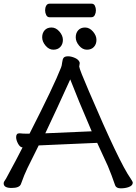

<svg xmlns="http://www.w3.org/2000/svg" viewBox="-27 -1018 744 1047"><path d="M480 -846Q499 -824 499 -800.5Q499 -777 485 -762Q471 -747 447 -747Q423 -747 404.5 -769Q386 -791 386 -814.5Q386 -838 399.5 -853Q413 -868 437 -868Q461 -868 480 -846ZM297 -846Q316 -824 316 -800.5Q316 -777 302 -762Q288 -747 264 -747Q240 -747 221.5 -769Q203 -791 203 -814.5Q203 -838 216.5 -853Q230 -868 254 -868Q278 -868 297 -846ZM471 -924H243Q231 -924 225 -936Q219 -948 219 -962Q219 -976 225 -987Q231 -998 244 -998H472Q485 -998 490.5 -986.5Q496 -975 496 -961.5Q496 -948 490 -936Q484 -924 471 -924ZM-7 -18Q-7 -25 -2.5 -31Q2 -37 6 -44Q69 -160 96 -214Q82 -215 71.5 -234.5Q61 -254 61 -270Q61 -291 78 -291H80H81Q98 -289 119 -289H134Q268 -552 306 -650Q310 -659 312 -677.5Q314 -696 320.5 -703.5Q327 -711 344.5 -711Q362 -711 383 -701.5Q404 -692 408 -675L405 -655Q407 -638 458 -520Q624 -131 685 -45Q697 -27 697 -22Q697 -6 675 2Q656 9 631.5 9Q607 9 601 -7Q582 -63 561 -113L503 -239Q380 -234 342 -232Q283 -229 184 -225Q169 -193 123 -102Q105 -65 87 -14Q79 7 36 7Q-7 7 -7 -18ZM356 -585Q279 -415 220 -291L473 -302Q396 -481 356 -585Z"/></svg>

Font: Moon Stars Kai
Style: Bold
Weight: 700
Designer: GuiWonder
Version: Version 1.101